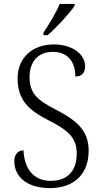

<svg xmlns="http://www.w3.org/2000/svg" viewBox="-20 -951 520 981"><path d="M202 -784V-771H223C269 -810 338 -886 361 -921V-931H285C267 -886 231 -828 202 -784ZM235 10C359 10 433 -62 433 -181C433 -290 363 -340 265 -391C169 -440 131 -475 131 -558C131 -633 172 -686 250 -686C329 -686 365 -632 365 -560C396 -560 415 -577 415 -613C415 -670 355 -724 254 -724C145 -724 70 -654 70 -552C70 -444 121 -391 225 -338C331 -284 372 -247 372 -165C372 -79 326 -27 239 -27C148 -27 104 -93 100 -183C70 -183 53 -159 53 -127C53 -53 112 10 235 10Z"/></svg>

Font: Noto Serif Myanmar SemiCondensed Light
Style: Regular
Weight: 300
Width: 4
Designer: Ben Mitchell and the Monotype Design Team
Foundry: Monotype Imaging Inc.
Version: Version 2.106